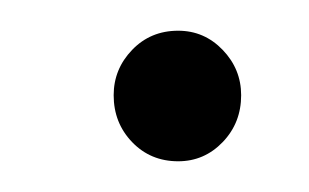

<svg xmlns="http://www.w3.org/2000/svg" viewBox="-20 -398 201 125"><path d="M96 -293Q78 -293 66 -305.5Q54 -318 54 -336Q54 -353 66 -365.5Q78 -378 96 -378Q113 -378 125 -365.5Q137 -353 137 -336Q137 -318 125 -305.5Q113 -293 96 -293Z"/></svg>

Font: DM Sans 16pt ExtraLight
Style: Italic
Weight: 250
Italic angle: -10°
Version: Version 4.004;gftools[0.9.30]